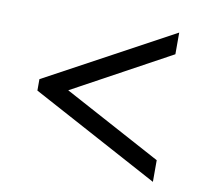

<svg xmlns="http://www.w3.org/2000/svg" viewBox="-63 -681 689 646"><g transform="rotate(10 281.5 -358.0)"><path d="M499 -103V-177L165 -357L499 -539V-613L63 -377V-338Z"/></g></svg>

Font: Noto Serif Ethiopic SemiBold
Style: Regular
Weight: 600
Designer: Monotype Design Team
Foundry: Monotype Imaging Inc.
Version: Version 2.102